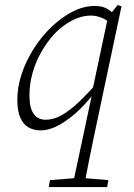

<svg xmlns="http://www.w3.org/2000/svg" viewBox="-20 -514 540 776"><path d="M144 13Q117 13 95.5 1Q74 -11 62 -38.5Q50 -66 50 -111Q50 -163 68 -216.5Q86 -270 117.5 -319Q149 -368 189.5 -406.5Q230 -445 274.5 -467.5Q319 -490 364 -490Q382 -490 396.5 -485.5Q411 -481 424.5 -471Q438 -461 451 -445L432 -415Q410 -435 389 -443Q368 -451 347 -451Q320 -451 293.5 -441Q267 -431 243 -414Q219 -397 198 -375Q170 -344 147 -304Q124 -264 111.5 -219Q99 -174 99 -129Q99 -78 116 -54Q133 -30 165 -30Q196 -30 228.5 -48Q261 -66 298.5 -101.5Q336 -137 381 -189L391 -165H380Q346 -115 305.5 -75Q265 -35 223 -11Q181 13 144 13ZM177 242 182 214 294 205H311L418 214L413 242ZM272 242 353 -138V-146L417 -448L420 -450L456 -494L471 -488L360 36Q349 88 339 139Q329 190 319 242Z"/></svg>

Font: Source Serif 4 18pt Light
Style: Italic
Weight: 300
Italic angle: -12°
Designer: Frank Grießhammer
Foundry: Adobe Systems Incorporated
Version: Version 4.004;hotconv 1.0.116;makeotfexe 2.5.65601